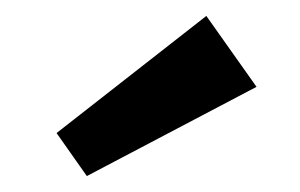

<svg xmlns="http://www.w3.org/2000/svg" viewBox="-20 -751 377 241"><path d="M302 -642 89 -530 51 -584 239 -731Z"/></svg>

Font: Exo 2.0 Semi Bold
Style: Regular
Weight: 600
Designer: Natanael Gama
Version: Version 1.001;PS 001.001;hotconv 1.0.70;makeotf.lib2.5.58329